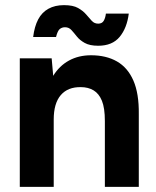

<svg xmlns="http://www.w3.org/2000/svg" viewBox="-20 -727 608 747"><path d="M57 0V-500H181L187 -432Q211 -471 248.5 -491.5Q286 -512 334 -512Q393 -512 435 -488Q477 -464 499 -413.5Q521 -363 520 -283V0H388V-256Q388 -307 376.5 -335Q365 -363 344 -375.5Q323 -388 295 -388Q244 -389 216.5 -357Q189 -325 189 -262V0ZM362 -549Q329 -549 309.5 -560Q290 -571 279 -585Q268 -599 258 -610Q248 -621 233 -621Q221 -621 212.5 -614Q204 -607 198 -583H109Q114 -624 128.5 -651.5Q143 -679 168.5 -693Q194 -707 229 -707Q264 -707 283.5 -696Q303 -685 315 -671Q327 -657 337 -646Q347 -635 362 -635Q377 -635 383.5 -646Q390 -657 392 -674H481Q474 -618 445.5 -583.5Q417 -549 362 -549Z"/></svg>

Font: Figtree Light
Style: Bold
Weight: 700
Version: Version 2.002